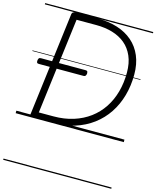

<svg xmlns="http://www.w3.org/2000/svg" viewBox="-173 -1000 1214 1491"><g transform="rotate(15 434.5 -255.0)"><path d="M138 0Q111 0 113 -19L218 -856Q220 -866 227 -870.5Q234 -875 248 -875H429Q514 -875 584.5 -852.5Q655 -830 706 -786Q757 -742 784.5 -677Q812 -612 812 -527Q812 -438 789.5 -358Q767 -278 723.5 -212.5Q680 -147 616.5 -99.5Q553 -52 471 -26Q389 0 289 0ZM172 -52H289Q377 -52 449.5 -75Q522 -98 578.5 -140Q635 -182 674 -241Q713 -300 733 -372.5Q753 -445 753 -527Q753 -604 728.5 -660Q704 -716 660.5 -752Q617 -788 557.5 -805.5Q498 -823 428 -823H269ZM74 -416Q62 -416 59 -422.5Q56 -429 57 -439Q58 -450 62.5 -456.5Q67 -463 79 -463H438Q451 -463 453.5 -456Q456 -449 456 -439Q454 -428 449.5 -422Q445 -416 434 -416ZM0 365H869V375H0ZM0 -20H869V0H0ZM0 -505H869V-500H0ZM0 -885H869V-875H0Z"/></g></svg>

Font: Playwrite GB J Guides
Style: Italic
Weight: 400
Italic angle: -7.01216°
Designer: Veronika Burian, José Scaglione
Foundry: TypeTogether
Version: Version 1.003